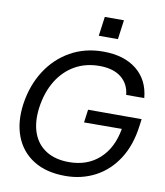

<svg xmlns="http://www.w3.org/2000/svg" viewBox="-97 -985 927 1077"><g transform="rotate(10 366.5 -446.5)"><path d="M348 12Q239 12 166.5 -33.5Q94 -79 63 -160Q32 -241 47 -346Q63 -454 116 -536.5Q169 -619 251.5 -665.5Q334 -712 438 -712Q557 -712 628.5 -654.5Q700 -597 709 -495H606Q600 -557 555 -593Q510 -629 431 -629Q353 -629 292 -594.5Q231 -560 191 -495.5Q151 -431 138 -340Q127 -256 149.5 -195Q172 -134 224.5 -101Q277 -68 355 -68Q459 -68 527.5 -130Q596 -192 615 -303L400 -302L410 -376H715L710 -339Q696 -226 645.5 -147.5Q595 -69 518 -28.5Q441 12 348 12ZM397 -795 412 -905H521L506 -795Z"/></g></svg>

Font: Host Grotesk
Style: Italic
Weight: 400
Italic angle: -8°
Designer: Doğukan Karapınar based on Poppins by Indian Type Foundry, Jonny Pinhorn
Foundry: Element Type
Version: Version 1.001; ttfautohint (v1.8.4.7-5d5b)